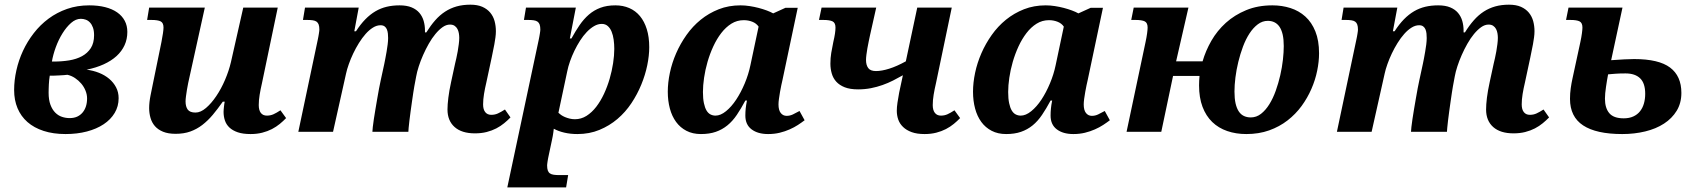

<svg xmlns="http://www.w3.org/2000/svg" viewBox="-20 -569 7320 829"><path d="M492.2 -145Q492.2 -109.9 475.1 -81.3Q458 -52.7 427.5 -32.5Q397 -12.2 355 -1.2Q313 9.8 263.2 9.8Q210 9.8 168.5 -3.7Q127 -17.1 98.6 -42Q70.3 -66.9 55.7 -101.8Q41 -136.7 41 -180.2Q41 -222.2 50.8 -265.6Q60.5 -309.1 79.3 -349.6Q98.1 -390.1 126 -426Q153.8 -461.9 189.7 -488.5Q225.6 -515.1 269.5 -530.5Q313.5 -545.9 365.2 -545.9Q403.8 -545.9 434.3 -538.1Q464.8 -530.3 486.1 -515.4Q507.3 -500.5 518.6 -479.2Q529.8 -458 529.8 -431.2Q529.8 -399.9 517.8 -373.8Q505.9 -347.7 483.2 -326.9Q460.4 -306.2 427.7 -291.3Q395 -276.4 354 -268.1Q382.3 -264.6 407.5 -254.6Q432.6 -244.6 451.4 -228.8Q470.2 -212.9 481.2 -191.9Q492.2 -170.9 492.2 -145ZM194.8 -242.2Q193.4 -233.9 192.4 -224.1Q191.4 -214.4 190.9 -204.3Q190.4 -194.3 190.2 -185.3Q189.9 -176.3 189.9 -168.9Q189.9 -137.7 197.8 -116.7Q205.6 -95.7 218.5 -82.8Q231.4 -69.8 247.6 -64.5Q263.7 -59.1 280.8 -59.1Q299.3 -59.1 313.2 -65.4Q327.1 -71.8 336.7 -83.3Q346.2 -94.7 351.1 -110.1Q356 -125.5 356 -144Q356 -160.6 349.4 -177.2Q342.8 -193.8 331.1 -207.8Q319.3 -221.7 304 -231.9Q288.6 -242.2 271 -246.1Q265.6 -245.1 256.1 -244.6Q246.6 -244.1 235.8 -243.4Q225.1 -242.7 214.1 -242.4Q203.1 -242.2 194.8 -242.2ZM329.1 -487.8Q307.1 -487.8 286.9 -470Q266.6 -452.1 249.8 -425Q232.9 -397.9 220.9 -365.2Q209 -332.5 204.1 -303.2H211.9Q247.1 -303.2 278.6 -308.3Q310.1 -313.5 334 -326.4Q357.9 -339.4 372.1 -361.3Q386.2 -383.3 386.2 -417Q386.2 -436.5 381.3 -450Q376.5 -463.4 368.4 -471.9Q360.4 -480.5 350.1 -484.1Q339.8 -487.8 329.1 -487.8Z M945.3 -85.9Q945.3 -90.3 945.8 -96.2Q946.3 -102.1 947 -108.4Q947.8 -114.7 948.5 -120.4Q949.2 -126 950.2 -129.9H941.9Q919.9 -98.6 898.7 -73.2Q877.4 -47.9 853.5 -29.5Q829.6 -11.2 801.8 -1.2Q773.9 8.8 738.3 8.8Q706.1 8.8 684.1 -0.2Q662.1 -9.3 648.9 -24.4Q635.7 -39.6 629.9 -59.8Q624 -80.1 624 -102.1Q624 -127 629.9 -156.7Q635.7 -186.5 641.1 -211.9L677.2 -388.2Q681.2 -408.7 683.6 -425.3Q686 -441.9 686 -450.2Q686 -470.2 673.8 -476.6Q661.6 -482.9 633.3 -482.9H615.2L624 -536.1H864.3L798.3 -236.8Q795.4 -225.1 792.5 -210.4Q789.6 -195.8 787.1 -181.2Q784.7 -166.5 783 -153.3Q781.2 -140.1 781.2 -130.9Q781.2 -108.9 790.5 -95.9Q799.8 -83 824.2 -83Q846.2 -83 869.4 -102.8Q892.6 -122.6 913.8 -154.1Q935.1 -185.5 951.7 -224.4Q968.3 -263.2 977.1 -300.8L1030.3 -536.1H1179.2L1111.3 -210.9Q1105 -183.6 1101.1 -159.9Q1097.2 -136.2 1097.2 -115.2Q1097.2 -93.3 1106.2 -81.5Q1115.2 -69.8 1132.3 -69.8Q1147.9 -69.8 1160.9 -75.7Q1173.8 -81.5 1190.9 -92.8L1215.3 -59.1Q1203.1 -46.4 1188 -33.9Q1172.9 -21.5 1154.1 -11.7Q1135.3 -2 1112.3 3.9Q1089.4 9.8 1062 9.8Q1028.8 9.8 1006.6 2.2Q984.4 -5.4 970.7 -18.3Q957 -31.2 951.2 -48.6Q945.3 -65.9 945.3 -85.9Z M2030.8 6.8Q1973.6 6.8 1942.9 -20.5Q1912.1 -47.9 1912.1 -96.2Q1912.1 -117.2 1915.8 -147Q1919.4 -176.8 1927.7 -214.8L1944.8 -293.9Q1947.3 -303.7 1950.4 -317.9Q1953.6 -332 1956.3 -347.4Q1959 -362.8 1960.9 -378.2Q1962.9 -393.6 1962.9 -405.8Q1962.9 -415 1961.2 -425.3Q1959.5 -435.5 1955.1 -443.8Q1950.7 -452.1 1942.9 -457.5Q1935.1 -462.9 1922.9 -462.9Q1906.7 -462.9 1890.9 -451.7Q1875 -440.4 1859.9 -422.1Q1844.7 -403.8 1831.3 -380.1Q1817.9 -356.4 1806.9 -331.5Q1795.9 -306.6 1788.1 -282.5Q1780.3 -258.3 1776.9 -238.8L1769 -196.8Q1767.1 -186.5 1764.4 -168.7Q1761.7 -150.9 1758.8 -130.4Q1755.9 -109.9 1752.9 -88.4Q1750 -66.9 1747.8 -48.6Q1745.6 -30.3 1744.4 -17.1Q1743.2 -3.9 1743.2 0H1587.9Q1587.9 -5.9 1589.6 -20.5Q1591.3 -35.2 1594.2 -54.9Q1597.2 -74.7 1601.1 -97.7Q1605 -120.6 1608.9 -143.6Q1612.8 -166.5 1616.7 -187.3Q1620.6 -208 1624 -223.1L1639.2 -293Q1641.1 -302.2 1643.8 -316.4Q1646.5 -330.6 1649.2 -345.9Q1651.9 -361.3 1653.8 -377Q1655.8 -392.6 1655.8 -404.8Q1655.8 -414.1 1654.8 -423.8Q1653.8 -433.6 1650.6 -441.7Q1647.5 -449.7 1640.9 -454.8Q1634.3 -460 1623 -460Q1606.4 -460 1590.1 -449.7Q1573.7 -439.5 1558.6 -422.4Q1543.5 -405.3 1529.8 -383.3Q1516.1 -361.3 1505.1 -338.1Q1494.1 -314.9 1486.1 -292.2Q1478 -269.5 1474.1 -251L1418 0H1268.1L1352.1 -397.9Q1353.5 -404.3 1354.7 -411.1Q1356 -418 1356.9 -424.1Q1357.9 -430.2 1358.4 -434.6Q1358.9 -439 1358.9 -440.9Q1358.9 -454.6 1356 -462.9Q1353 -471.2 1346.7 -475.6Q1340.3 -480 1330.3 -481.4Q1320.3 -482.9 1306.2 -482.9H1288.1L1296.9 -536.1H1528.8L1509.8 -434.1H1517.1Q1536.6 -464.4 1557.4 -485.6Q1578.1 -506.8 1601.1 -520.3Q1624 -533.7 1649.7 -539.8Q1675.3 -545.9 1705.1 -545.9Q1736.3 -545.9 1757.3 -537.1Q1778.3 -528.3 1791 -513.2Q1803.7 -498 1809.3 -478.5Q1814.9 -459 1814.9 -437V-429.2H1820.8Q1839.4 -459 1859.1 -481.4Q1878.9 -503.9 1901.9 -518.8Q1924.8 -533.7 1951.7 -541.3Q1978.5 -548.8 2010.7 -548.8Q2041.5 -548.8 2062.5 -539.6Q2083.5 -530.3 2096.7 -514.4Q2109.9 -498.5 2115.5 -477.8Q2121.1 -457 2121.1 -434.1Q2121.1 -421.4 2119.1 -407Q2117.2 -392.6 2114.5 -377.9Q2111.8 -363.3 2108.6 -348.6Q2105.5 -334 2103 -320.8L2080.1 -213.9Q2073.7 -187 2069.8 -163.1Q2065.9 -139.2 2065.9 -118.2Q2065.9 -96.2 2075.2 -84.7Q2084.5 -73.2 2101.1 -73.2Q2116.7 -73.2 2129.6 -79.1Q2142.6 -85 2160.2 -96.2L2184.1 -62Q2171.9 -49.3 2156.7 -36.9Q2141.6 -24.4 2122.8 -14.6Q2104 -4.9 2081.1 1Q2058.1 6.8 2030.8 6.8Z M2632.3 -357.9Q2632.3 -378.4 2629.6 -397.7Q2627 -417 2620.8 -432.1Q2614.7 -447.3 2604.2 -456.5Q2593.8 -465.8 2578.1 -465.8Q2561.5 -465.8 2545.2 -456.3Q2528.8 -446.8 2513.4 -430.7Q2498 -414.6 2484.6 -393.6Q2471.2 -372.6 2460.2 -349.9Q2449.2 -327.1 2441.2 -304.2Q2433.1 -281.2 2429.2 -261.2L2391.1 -82Q2395.5 -77.6 2402.8 -72.5Q2410.2 -67.4 2419.4 -63.5Q2428.7 -59.6 2439.7 -56.9Q2450.7 -54.2 2462.4 -54.2Q2489.3 -54.2 2512.5 -68.8Q2535.6 -83.5 2554.4 -107.9Q2573.2 -132.3 2587.9 -163.8Q2602.5 -195.3 2612.3 -229Q2622.1 -262.7 2627.2 -296.1Q2632.3 -329.6 2632.3 -357.9ZM2170.4 240.2 2306.2 -397.9Q2307.6 -404.3 2308.8 -411.1Q2310.1 -418 2311 -424.1Q2312 -430.2 2312.5 -434.6Q2313 -439 2313 -440.9Q2313 -454.6 2310.1 -462.9Q2307.1 -471.2 2300.8 -475.6Q2294.4 -480 2284.4 -481.4Q2274.4 -482.9 2260.3 -482.9H2242.2L2251 -536.1H2466.3L2440.4 -402.8H2447.3Q2464.4 -434.1 2482.4 -460.4Q2500.5 -486.8 2522.5 -505.9Q2544.4 -524.9 2572.3 -535.4Q2600.1 -545.9 2637.2 -545.9Q2669.9 -545.9 2697 -534.2Q2724.1 -522.5 2743.2 -499.5Q2762.2 -476.6 2772.7 -442.9Q2783.2 -409.2 2783.2 -365.2Q2783.2 -329.1 2774.7 -287.4Q2766.1 -245.6 2749 -203.9Q2731.9 -162.1 2706.3 -123.5Q2680.7 -85 2646 -55.4Q2611.3 -25.9 2568.1 -8.1Q2524.9 9.8 2473.1 9.8Q2442.9 9.8 2416.7 3.7Q2390.6 -2.4 2371.1 -13.2Q2370.6 -5.4 2369.1 2.9Q2368.2 9.8 2366.7 18.3Q2365.2 26.9 2363.3 35.2L2349.1 102.1Q2347.7 108.4 2346.4 115.2Q2345.2 122.1 2344.2 128.2Q2343.3 134.3 2342.8 138.7Q2342.3 143.1 2342.3 145Q2342.3 158.7 2345.2 167Q2348.1 175.3 2354.5 179.7Q2360.8 184.1 2370.8 185.5Q2380.9 187 2395 187H2433.1L2424.3 240.2Z M3296.4 9.8Q3252 9.8 3225.1 -10.5Q3198.2 -30.8 3198.2 -69.8Q3198.2 -85.4 3199.7 -100.3Q3201.2 -115.2 3205.1 -134.8H3198.2Q3179.7 -100.1 3161.4 -73Q3143.1 -45.9 3120.6 -27.6Q3098.1 -9.3 3070.6 0.2Q3043 9.8 3006.3 9.8Q2970.7 9.8 2943.8 -4.2Q2917 -18.1 2899.2 -42.5Q2881.3 -66.9 2872.3 -100.3Q2863.3 -133.8 2863.3 -172.9Q2863.3 -211.9 2872.3 -254.6Q2881.3 -297.4 2899.4 -338.9Q2917.5 -380.4 2944.1 -418Q2970.7 -455.6 3005.6 -483.9Q3040.5 -512.2 3083.5 -529.1Q3126.5 -545.9 3177.2 -545.9Q3196.8 -545.9 3217 -542.7Q3237.3 -539.6 3255.9 -534.7Q3274.4 -529.8 3290.8 -523.7Q3307.1 -517.6 3318.4 -511.2L3371.1 -535.2H3424.3L3358.4 -223.1Q3356.4 -214.8 3353.5 -201.2Q3350.6 -187.5 3347.9 -172.1Q3345.2 -156.7 3343.3 -142.3Q3341.3 -127.9 3341.3 -118.2Q3341.3 -93.3 3351.1 -81.1Q3360.8 -68.8 3376.5 -68.8Q3390.6 -68.8 3403.6 -75Q3416.5 -81.1 3432.1 -89.8L3454.1 -49.8Q3441.4 -40 3425.3 -29.5Q3409.2 -19 3389.4 -10.3Q3369.6 -1.5 3346.4 4.2Q3323.2 9.8 3296.4 9.8ZM3015.1 -171.9Q3015.1 -143.1 3019.3 -123.5Q3023.4 -104 3030.5 -92Q3037.6 -80.1 3047.6 -75Q3057.6 -69.8 3069.3 -69.8Q3091.3 -69.8 3114.7 -88.9Q3138.2 -107.9 3158.7 -138.9Q3179.2 -169.9 3195.6 -209Q3211.9 -248 3220.2 -288.1L3255.4 -454.1Q3245.6 -468.3 3228.3 -475.1Q3210.9 -481.9 3191.4 -481.9Q3162.1 -481.9 3137.9 -466.8Q3113.8 -451.7 3094.2 -426.3Q3074.7 -400.9 3059.8 -368.7Q3044.9 -336.4 3034.9 -301.8Q3024.9 -267.1 3020 -233.4Q3015.1 -199.7 3015.1 -171.9Z M3940.4 -536.1H4089.4L4021.5 -210.9Q4015.1 -183.6 4011.2 -159.9Q4007.3 -136.2 4007.3 -115.2Q4007.3 -93.3 4016.6 -81.5Q4025.9 -69.8 4042.5 -69.8Q4058.1 -69.8 4071 -75.7Q4084 -81.5 4101.1 -92.8L4125.5 -59.1Q4113.3 -46.4 4098.1 -33.9Q4083 -21.5 4064.2 -11.7Q4045.4 -2 4022.5 3.9Q3999.5 9.8 3972.2 9.8Q3939 9.8 3916.3 1.5Q3893.6 -6.8 3879.2 -20.8Q3864.7 -34.7 3858.4 -52.7Q3852.1 -70.8 3852.1 -90.8Q3852.1 -106 3855 -125.7Q3857.9 -145.5 3862.3 -168.9L3878.4 -244.1Q3857.9 -232.4 3836.2 -221.4Q3814.5 -210.4 3790.5 -201.9Q3766.6 -193.4 3740.2 -188.2Q3713.9 -183.1 3685.1 -183.1Q3650.4 -183.1 3627.4 -192.1Q3604.5 -201.2 3590.8 -216.3Q3577.1 -231.4 3571.3 -251.7Q3565.4 -272 3565.4 -293.9Q3565.4 -318.8 3569.1 -340.6Q3572.8 -362.3 3578.1 -388.2Q3587.4 -427.2 3587.4 -450.2Q3587.4 -470.2 3575 -476.6Q3562.5 -482.9 3534.2 -482.9H3516.1L3527.3 -536.1H3763.2L3736.3 -416Q3733.9 -403.8 3730.7 -389.4Q3727.5 -375 3725.1 -360.4Q3722.7 -345.7 3720.9 -332.5Q3719.2 -319.3 3719.2 -310.1Q3719.2 -288.1 3728.8 -275.1Q3738.3 -262.2 3762.2 -262.2Q3787.1 -262.2 3819.6 -272.5Q3852.1 -282.7 3891.1 -304.2Z M4614.3 9.8Q4569.8 9.8 4543 -10.5Q4516.1 -30.8 4516.1 -69.8Q4516.1 -85.4 4517.6 -100.3Q4519 -115.2 4522.9 -134.8H4516.1Q4497.6 -100.1 4479.2 -73Q4460.9 -45.9 4438.5 -27.6Q4416 -9.3 4388.4 0.2Q4360.8 9.8 4324.2 9.8Q4288.6 9.8 4261.7 -4.2Q4234.9 -18.1 4217 -42.5Q4199.2 -66.9 4190.2 -100.3Q4181.2 -133.8 4181.2 -172.9Q4181.2 -211.9 4190.2 -254.6Q4199.2 -297.4 4217.3 -338.9Q4235.4 -380.4 4262 -418Q4288.6 -455.6 4323.5 -483.9Q4358.4 -512.2 4401.4 -529.1Q4444.3 -545.9 4495.1 -545.9Q4514.6 -545.9 4534.9 -542.7Q4555.2 -539.6 4573.7 -534.7Q4592.3 -529.8 4608.6 -523.7Q4625 -517.6 4636.2 -511.2L4689 -535.2H4742.2L4676.3 -223.1Q4674.3 -214.8 4671.4 -201.2Q4668.5 -187.5 4665.8 -172.1Q4663.1 -156.7 4661.1 -142.3Q4659.2 -127.9 4659.2 -118.2Q4659.2 -93.3 4668.9 -81.1Q4678.7 -68.8 4694.3 -68.8Q4708.5 -68.8 4721.4 -75Q4734.4 -81.1 4750 -89.8L4772 -49.8Q4759.3 -40 4743.2 -29.5Q4727.1 -19 4707.3 -10.3Q4687.5 -1.5 4664.3 4.2Q4641.1 9.8 4614.3 9.8ZM4333 -171.9Q4333 -143.1 4337.2 -123.5Q4341.3 -104 4348.4 -92Q4355.5 -80.1 4365.5 -75Q4375.5 -69.8 4387.2 -69.8Q4409.2 -69.8 4432.6 -88.9Q4456.1 -107.9 4476.6 -138.9Q4497.1 -169.9 4513.4 -209Q4529.8 -248 4538.1 -288.1L4573.2 -454.1Q4563.5 -468.3 4546.1 -475.1Q4528.8 -481.9 4509.3 -481.9Q4480 -481.9 4455.8 -466.8Q4431.6 -451.7 4412.1 -426.3Q4392.6 -400.9 4377.7 -368.7Q4362.8 -336.4 4352.8 -301.8Q4342.8 -267.1 4337.9 -233.4Q4333 -199.7 4333 -171.9Z M5157.2 -200.2Q5157.2 -210 5157.7 -220.2Q5158.2 -230.5 5159.2 -241.2H5044.9L4994.1 0H4844.2L4926.3 -388.2Q4930.7 -408.7 4932.9 -425.3Q4935.1 -441.9 4935.1 -450.2Q4935.1 -470.2 4922.9 -476.6Q4910.6 -482.9 4882.3 -482.9H4864.3L4875 -536.1H5111.3L5058.1 -304.2H5172.4Q5185.5 -349.6 5210.4 -393.1Q5235.4 -436.5 5272.9 -470.5Q5310.5 -504.4 5360.6 -525.1Q5410.6 -545.9 5474.1 -545.9Q5515.1 -545.9 5551.8 -534.2Q5588.4 -522.5 5616 -497.6Q5643.6 -472.7 5659.4 -433.3Q5675.3 -394 5675.3 -338.9Q5675.3 -303.2 5667.2 -263.7Q5659.2 -224.1 5642.3 -185.3Q5625.5 -146.5 5599.9 -111.3Q5574.2 -76.2 5539.3 -49.1Q5504.4 -22 5460 -6.1Q5415.5 9.8 5361.3 9.8Q5316.4 9.8 5278.8 -3.2Q5241.2 -16.1 5214.1 -42.2Q5187 -68.4 5172.1 -107.9Q5157.2 -147.5 5157.2 -200.2ZM5380.4 -62Q5404.8 -62 5424.8 -77.6Q5444.8 -93.3 5460.7 -118.9Q5476.6 -144.5 5488.3 -177.2Q5500 -210 5507.8 -244.1Q5515.6 -278.3 5519.3 -311.3Q5522.9 -344.2 5522.9 -370.1Q5522.9 -399.4 5518.1 -420.2Q5513.2 -440.9 5504.2 -453.9Q5495.1 -466.8 5482.4 -472.9Q5469.7 -479 5454.1 -479Q5430.7 -479 5410.9 -464.1Q5391.1 -449.2 5375 -424.6Q5358.9 -399.9 5346.9 -367.9Q5335 -335.9 5326.7 -302Q5318.4 -268.1 5314.2 -234.6Q5310.1 -201.2 5310.1 -173.8Q5310.1 -143.6 5314.9 -122.3Q5319.8 -101.1 5328.9 -87.6Q5337.9 -74.2 5351.1 -68.1Q5364.3 -62 5380.4 -62Z M6515.1 6.8Q6458 6.8 6427.2 -20.5Q6396.5 -47.9 6396.5 -96.2Q6396.5 -117.2 6400.1 -147Q6403.8 -176.8 6412.1 -214.8L6429.2 -293.9Q6431.6 -303.7 6434.8 -317.9Q6438 -332 6440.7 -347.4Q6443.4 -362.8 6445.3 -378.2Q6447.3 -393.6 6447.3 -405.8Q6447.3 -415 6445.6 -425.3Q6443.8 -435.5 6439.5 -443.8Q6435.1 -452.1 6427.2 -457.5Q6419.4 -462.9 6407.2 -462.9Q6391.1 -462.9 6375.2 -451.7Q6359.4 -440.4 6344.2 -422.1Q6329.1 -403.8 6315.7 -380.1Q6302.2 -356.4 6291.3 -331.5Q6280.3 -306.6 6272.5 -282.5Q6264.6 -258.3 6261.2 -238.8L6253.4 -196.8Q6251.5 -186.5 6248.8 -168.7Q6246.1 -150.9 6243.2 -130.4Q6240.2 -109.9 6237.3 -88.4Q6234.4 -66.9 6232.2 -48.6Q6230 -30.3 6228.8 -17.1Q6227.5 -3.9 6227.5 0H6072.3Q6072.3 -5.9 6074 -20.5Q6075.7 -35.2 6078.6 -54.9Q6081.5 -74.7 6085.4 -97.7Q6089.4 -120.6 6093.3 -143.6Q6097.2 -166.5 6101.1 -187.3Q6105 -208 6108.4 -223.1L6123.5 -293Q6125.5 -302.2 6128.2 -316.4Q6130.9 -330.6 6133.5 -345.9Q6136.2 -361.3 6138.2 -377Q6140.1 -392.6 6140.1 -404.8Q6140.1 -414.1 6139.2 -423.8Q6138.2 -433.6 6135 -441.7Q6131.8 -449.7 6125.2 -454.8Q6118.7 -460 6107.4 -460Q6090.8 -460 6074.5 -449.7Q6058.1 -439.5 6043 -422.4Q6027.8 -405.3 6014.2 -383.3Q6000.5 -361.3 5989.5 -338.1Q5978.5 -314.9 5970.5 -292.2Q5962.4 -269.5 5958.5 -251L5902.3 0H5752.4L5836.4 -397.9Q5837.9 -404.3 5839.1 -411.1Q5840.3 -418 5841.3 -424.1Q5842.3 -430.2 5842.8 -434.6Q5843.3 -439 5843.3 -440.9Q5843.3 -454.6 5840.3 -462.9Q5837.4 -471.2 5831.1 -475.6Q5824.7 -480 5814.7 -481.4Q5804.7 -482.9 5790.5 -482.9H5772.5L5781.2 -536.1H6013.2L5994.1 -434.1H6001.5Q6021 -464.4 6041.7 -485.6Q6062.5 -506.8 6085.4 -520.3Q6108.4 -533.7 6134 -539.8Q6159.7 -545.9 6189.5 -545.9Q6220.7 -545.9 6241.7 -537.1Q6262.7 -528.3 6275.4 -513.2Q6288.1 -498 6293.7 -478.5Q6299.3 -459 6299.3 -437V-429.2H6305.2Q6323.7 -459 6343.5 -481.4Q6363.3 -503.9 6386.2 -518.8Q6409.2 -533.7 6436 -541.3Q6462.9 -548.8 6495.1 -548.8Q6525.9 -548.8 6546.9 -539.6Q6567.9 -530.3 6581.1 -514.4Q6594.2 -498.5 6599.9 -477.8Q6605.5 -457 6605.5 -434.1Q6605.5 -421.4 6603.5 -407Q6601.6 -392.6 6598.9 -377.9Q6596.2 -363.3 6593 -348.6Q6589.8 -334 6587.4 -320.8L6564.5 -213.9Q6558.1 -187 6554.2 -163.1Q6550.3 -139.2 6550.3 -118.2Q6550.3 -96.2 6559.6 -84.7Q6568.8 -73.2 6585.4 -73.2Q6601.1 -73.2 6614 -79.1Q6627 -85 6644.5 -96.2L6668.5 -62Q6656.2 -49.3 6641.1 -36.9Q6626 -24.4 6607.2 -14.6Q6588.4 -4.9 6565.4 1Q6542.5 6.8 6515.1 6.8Z M7239.7 -168Q7239.7 -124 7219.5 -90.8Q7199.2 -57.6 7164.6 -35.2Q7129.9 -12.7 7083.5 -1.5Q7037.1 9.8 6984.4 9.8Q6872.1 9.8 6815.4 -27.6Q6758.8 -64.9 6758.8 -142.1Q6758.8 -166 6762 -188.2Q6765.1 -210.4 6769.5 -230L6803.7 -388.2Q6808.1 -408.7 6810.3 -425.3Q6812.5 -441.9 6812.5 -450.2Q6812.5 -470.2 6800.3 -476.6Q6788.1 -482.9 6759.8 -482.9H6741.7L6752.4 -536.1H6985.4L6936.5 -309.1Q6967.3 -311.5 6993.7 -312.7Q7020 -314 7035.6 -314Q7142.1 -314 7190.9 -277.3Q7239.7 -240.7 7239.7 -168ZM6923.3 -248Q6920.9 -236.3 6918.7 -222.4Q6916.5 -208.5 6914.3 -194.3Q6912.1 -180.2 6910.9 -166.7Q6909.7 -153.3 6909.7 -143.1Q6909.7 -102.5 6928.5 -80.3Q6947.3 -58.1 6990.7 -58.1Q7014.6 -58.1 7032.2 -66.2Q7049.8 -74.2 7061 -88.4Q7072.3 -102.5 7077.9 -121.8Q7083.5 -141.1 7083.5 -164.1Q7083.5 -209.5 7061.8 -230.7Q7040 -252 6998.5 -252Q6970.7 -252 6953.1 -250.5Q6935.5 -249 6923.3 -248Z"/></svg>

Font: Droid Serif
Style: Bold Italic
Weight: 700
Italic angle: -12°
Designer: Monotype Design team
Foundry: Monotype Imaging Inc.
Version: Version 1.03